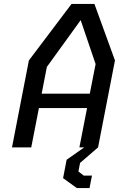

<svg xmlns="http://www.w3.org/2000/svg" viewBox="-20 -750 660 977"><path d="M41 0H139L178 -200H423L384 0H408.5L319 63L301 156.5L371 207H435.5L448 143.5H406L379 122.5L387.5 79L479 0L565 -442.5L460.5 -730H344L127 -442.5ZM192 -273.5 218.5 -409.5 390.5 -647.5 466.5 -424 437 -273.5Z"/></svg>

Font: Monaspace Krypton
Style: Italic
Weight: 400
Italic angle: -11°
Designer: Riley Cran & the Lettermatic Team
Foundry: Lettermatic
Version: Version 1.101 (Monaspace Krypton)